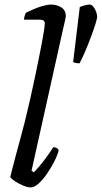

<svg xmlns="http://www.w3.org/2000/svg" viewBox="-20 -820 445 840"><path d="M114 0Q101 0 80.5 -8.5Q60 -17 44 -28Q28 -39 25 -46Q27 -55 34 -82Q41 -109 50.5 -145Q60 -181 70.5 -219Q81 -257 89 -289Q101 -338 113.5 -393Q126 -448 137 -501.5Q148 -555 157 -600.5Q166 -646 171 -677Q176 -708 176 -718Q176 -734 154 -734H85Q85 -742 88 -751Q91 -760 93 -764Q107 -771 126.5 -779.5Q146 -788 167 -794Q188 -800 203 -800Q229 -800 248.5 -787.5Q268 -775 268 -749Q268 -747 264 -728Q260 -709 255 -689L118 -73L128 -66Q138 -76 154.5 -95.5Q171 -115 187 -137.5Q203 -160 213 -176Q222 -176 228.5 -172Q235 -168 237 -163Q232 -142 218 -114.5Q204 -87 186 -60.5Q168 -34 149 -17Q130 0 114 0ZM328 -543Q316 -543 309.5 -545Q303 -547 300 -549L329 -789Q337 -793 350.5 -796.5Q364 -800 372 -800Q381 -800 388.5 -790.5Q396 -781 400.5 -768.5Q405 -756 405 -748Q405 -738 397 -713Q389 -688 377 -656Q365 -624 352 -593.5Q339 -563 328 -543Z"/></svg>

Font: Texturina 72pt 72pt Medium
Style: Italic
Weight: 500
Italic angle: -11°
Designer: Guillermo Torres Carreño
Foundry: Omnibus-Type
Version: Version 1.002; ttfautohint (v1.8.3)